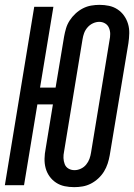

<svg xmlns="http://www.w3.org/2000/svg" viewBox="-28 -763 553 791"><path d="M278 8Q257 8 238 4Q219 0 203 -10.5Q187 -21 176 -36.5Q165 -52 160 -70.5Q155 -89 155.5 -109.5Q156 -130 160 -150L190 -333H126L71 0H-8L113 -735H192L137 -402H201L236 -612Q239 -629 244 -646Q249 -663 259 -678.5Q269 -694 283 -707Q297 -720 313.5 -728.5Q330 -737 347.5 -740Q365 -743 382 -743Q402 -743 421 -739Q440 -735 456 -724.5Q472 -714 483 -698.5Q494 -683 499.5 -664.5Q505 -646 504.5 -625.5Q504 -605 501 -585L424 -123Q421 -106 415.5 -89Q410 -72 400.5 -56.5Q391 -41 377 -28Q363 -15 346.5 -6.5Q330 2 312.5 5Q295 8 278 8ZM279 -62Q292 -62 305 -68Q318 -74 327 -85Q336 -96 340.5 -108.5Q345 -121 347 -134L423 -596Q426 -610 426 -623Q426 -636 421 -648Q416 -660 405 -666.5Q394 -673 381 -673Q368 -673 355 -667Q342 -661 332.5 -650Q323 -639 318.5 -626.5Q314 -614 312 -601L236 -139Q233 -125 233.5 -112Q234 -99 238.5 -87Q243 -75 254 -68.5Q265 -62 279 -62Z"/></svg>

Font: Iosevka SS18
Style: Italic
Weight: 400
Italic angle: -9°
Monospace: yes
Designer: Belleve Invis
Foundry: Belleve Invis
Version: Version 25.1.1; ttfautohint (v1.8.4)